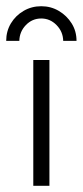

<svg xmlns="http://www.w3.org/2000/svg" viewBox="-36 -600 267 620"><path d="M71.5 0V-406.2H123.6V0ZM-16 -468.1Q-16 -499.3 -0.7 -524.7Q14.6 -550 40.3 -564.9Q66 -579.9 97.2 -579.9Q128.5 -579.9 154.2 -564.6Q179.9 -549.3 195.5 -524.3Q211.1 -499.3 211.1 -468.1H168.1Q167.4 -497.9 146.5 -519.1Q125.7 -540.3 97.2 -540.3Q68.1 -540.3 47.6 -519.1Q27.1 -497.9 26.4 -468.1Z"/></svg>

Font: Afacad Flux Light
Style: Regular
Weight: 300
Designer: Kristian Moeller
Foundry: Dicotype
Version: Version 1.100